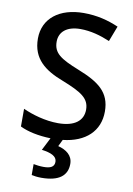

<svg xmlns="http://www.w3.org/2000/svg" viewBox="-103 -854 755 1091"><g transform="rotate(10 275.0 -308.0)"><path d="M363 68C363 18 324 -8 278 -20L297 -59C427 -73 505 -146 505 -259C505 -371 437 -419 316 -467C208 -510 166 -537 166 -603C166 -659 208 -697 287 -697C347 -697 403 -681 458 -658L492 -747C432 -773 367 -790 290 -790C151 -790 58 -719 58 -602C58 -485 133 -430 238 -390C352 -345 398 -316 398 -251C398 -188 350 -148 254 -148C179 -148 103 -171 50 -195V-93C94 -71 157 -58 227 -56L190 17C244 24 278 39 278 71C278 101 255 111 216 111C196 111 172 108 158 105V168C171 171 191 174 214 174C317 174 363 135 363 68Z"/></g></svg>

Font: Noto Sans Malayalam UI Medium
Style: Regular
Weight: 500
Designer: Jelle Bosma - Monotype Design Team
Foundry: Monotype Imaging Inc.
Version: Version 2.104